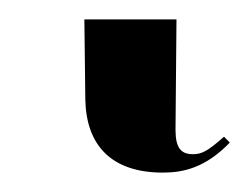

<svg xmlns="http://www.w3.org/2000/svg" viewBox="-20 52 259 198"><path d="M148 230C169 230 192 225 217 199L211 193C194 208 188 211 179 211C167 211 161 205 161 186L162 72H67L68 155C69 201 94 230 148 230Z"/></svg>

Font: Noto Serif Display ExtraCondensed
Style: Regular
Weight: 400
Width: 2
Designer: Monotype Design Team
Foundry: Monotype Imaging Inc.
Version: Version 2.009